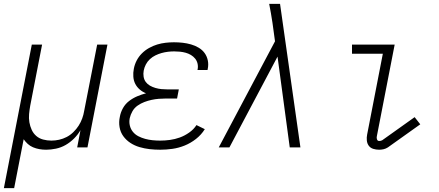

<svg xmlns="http://www.w3.org/2000/svg" viewBox="-44 -760 2264 990"><path d="M-24 210 120 -530H173L112 -216Q108 -194 106 -172Q104 -150 107.5 -129.5Q111 -109 119.5 -90.5Q128 -72 143 -59Q158 -46 178.5 -40.5Q199 -35 221 -35Q241 -35 261 -39.5Q281 -44 299.5 -53.5Q318 -63 334 -78.5Q350 -94 361.5 -112Q373 -130 380 -149.5Q387 -169 390 -188L457 -530H510L407 0H354L371 -89Q358 -66 338 -46Q318 -26 294.5 -12.5Q271 1 244.5 6.5Q218 12 194 12Q176 12 159 9Q142 6 126.5 -0.5Q111 -7 99 -18Q87 -29 78 -42L29 210Z M782 12Q754 12 727.5 9Q701 6 675.5 -1.5Q650 -9 628.5 -23Q607 -37 592 -57.5Q577 -78 572.5 -104.5Q568 -131 574 -158Q578 -181 590 -202.5Q602 -224 621.5 -239Q641 -254 663.5 -263.5Q686 -273 709 -279Q691 -286 676.5 -298.5Q662 -311 653.5 -327.5Q645 -344 643.5 -364.5Q642 -385 646 -405Q650 -427 660.5 -447.5Q671 -468 687.5 -484.5Q704 -501 724.5 -512.5Q745 -524 766.5 -530.5Q788 -537 810 -539.5Q832 -542 853 -542Q876 -542 898 -539.5Q920 -537 941 -531Q962 -525 980.5 -514Q999 -503 1011 -486.5Q1023 -470 1027.5 -448.5Q1032 -427 1027 -404L1026 -399H974L975 -402Q978 -418 974.5 -432.5Q971 -447 962 -458Q953 -469 940.5 -476.5Q928 -484 913.5 -488Q899 -492 884 -493.5Q869 -495 854 -495Q838 -495 821.5 -493Q805 -491 789 -486.5Q773 -482 757.5 -474.5Q742 -467 729 -455Q716 -443 708 -427.5Q700 -412 697 -396Q694 -380 696.5 -364.5Q699 -349 707.5 -337.5Q716 -326 729 -318.5Q742 -311 757.5 -306.5Q773 -302 788.5 -300.5Q804 -299 820 -299H878L869 -252H811Q793 -252 774.5 -250.5Q756 -249 737.5 -245Q719 -241 700.5 -234Q682 -227 665.5 -215.5Q649 -204 639 -186.5Q629 -169 625 -151Q621 -131 625.5 -112.5Q630 -94 641.5 -80Q653 -66 669.5 -57.5Q686 -49 704.5 -44Q723 -39 742.5 -37Q762 -35 782 -35Q807 -35 832.5 -38.5Q858 -42 883 -51Q908 -60 931.5 -76.5Q955 -93 969 -115L1012 -94Q994 -65 966.5 -43.5Q939 -22 908 -9.5Q877 3 845 7.5Q813 12 782 12Z M1084 0 1374 -547 1361 -642Q1357 -667 1353 -691.5Q1349 -716 1344 -740H1400L1505 0H1450L1387 -468L1139 0Z M1911 12Q1895 12 1880.5 7.5Q1866 3 1857.5 -8.5Q1849 -20 1847.5 -35.5Q1846 -51 1849 -66L1930 -483H1771V-530H1991L1899 -57Q1897 -49 1900 -41Q1903 -33 1911 -33Q1915 -33 1919.5 -34Q1924 -35 1927 -37L2094 -156L2123 -119L1956 0Q1945 7 1933.5 9.5Q1922 12 1911 12Z"/></svg>

Font: Lode Dark Term
Style: Italic
Weight: 400
Italic angle: -11°
Monospace: yes
Designer: Belleve Invis
Foundry: Belleve Invis
Version: Version 29.2.0